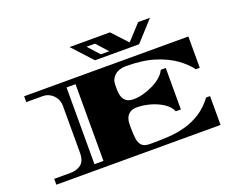

<svg xmlns="http://www.w3.org/2000/svg" viewBox="-132 -1094 1624 1326"><g transform="rotate(-20 680.0 -431.0)"><path d="M73 0V-43H193Q239 -43 270.5 -67Q302 -91 302 -151V-497Q302 -527 287.5 -552Q273 -577 248.5 -592Q224 -607 193 -607H73V-650H1280V-420H1251Q1219 -464 1161 -506.5Q1103 -549 1015.5 -577Q928 -605 804 -605Q752 -605 721.5 -578Q691 -551 691 -508V-474Q691 -454 696.5 -430Q702 -406 721 -389Q740 -372 779 -372Q812 -372 849 -382Q886 -392 921 -409Q956 -426 983 -449Q1010 -472 1022 -499H1059V-194H1022Q1006 -232 964.5 -258.5Q923 -285 873 -298.5Q823 -312 779 -312Q745 -312 726 -298.5Q707 -285 699 -264.5Q691 -244 691 -223V-187Q691 -143 696 -110.5Q701 -78 719 -60.5Q737 -43 777 -43H802Q856 -43 915.5 -46.5Q975 -50 1035 -66Q1095 -82 1150 -116.5Q1205 -151 1251 -212H1280V0ZM369 -43H435V-607H369ZM618 -716 484 -862H781L885 -750L988 -862H1075L942 -716ZM670 -741H732L657 -824H595Z"/></g></svg>

Font: Diplomata
Style: Regular
Weight: 400
Designer: Eduardo Rodriguez Tunni
Foundry: Eduardo Rodriguez Tunni
Version: Version 1.002; ttfautohint (v1.8.4.7-5d5b);gftools[0.9.23]